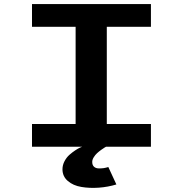

<svg xmlns="http://www.w3.org/2000/svg" viewBox="-20 -720 890 942"><path d="M500 0Q497.5 1.5 492.8 4.2Q488 7 476.5 15.2Q465 23.5 456 31.8Q447 40 439.8 51.8Q432.5 63.5 432.5 74.5Q432.5 90 441.2 98Q450 106 464.2 106.2Q478.5 106.5 489.2 104.8Q500 103 511.5 99.5L551 185Q510 197.5 464.8 200.8Q419.5 204 379.2 197.2Q339 190.5 312.8 168Q286.5 145.5 286.5 110.5Q286.5 90 296.5 71Q306.5 52 320.8 39.5Q335 27 349 17.8Q363 8.5 373 4L383 0H137V-111.5H351V-588.5H137V-700H720.5V-588.5H504V-111.5H720.5V0Z"/></svg>

Font: League Mono Wide SemiBold
Style: Regular
Weight: 600
Width: 8
Designer: Tyler Finck
Foundry: The League of Moveable Type / Tyler Finck
Version: Version 2.210